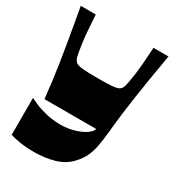

<svg xmlns="http://www.w3.org/2000/svg" viewBox="-173 -601 826 910"><g transform="rotate(30 240.0 -145.5)"><path d="M22 192V-10Q31 -5 56 6Q81 17 118 26Q155 35 198 35Q239 35 275.5 23.5Q312 12 333 -4Q342 -11 348 -18Q354 -25 355 -32H72Q67 -81 61.5 -123.5Q56 -166 48.5 -215.5Q41 -265 29.5 -333Q18 -401 0 -501H82Q85 -450 88 -413.5Q91 -377 94.5 -351.5Q98 -326 101 -309Q104 -292 107 -281Q112 -265 121.5 -257Q131 -249 158 -246.5Q185 -244 240 -244Q296 -244 322.5 -246.5Q349 -249 359 -257Q369 -265 373 -281Q376 -292 379 -309Q382 -326 385.5 -351.5Q389 -377 392 -413.5Q395 -450 398 -501H480Q466 -421 456 -359Q446 -297 439 -249.5Q432 -202 427.5 -166.5Q423 -131 420 -104Q417 -77 415 -55Q410 -2 403 33Q396 68 383.5 93.5Q371 119 348 144Q314 181 263 195.5Q212 210 154 210Q109 210 73.5 204Q38 198 22 192Z"/></g></svg>

Font: Ojuju ExtraLight ExtraBold
Style: Regular
Weight: 800
Version: Version 1.000